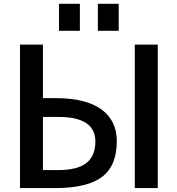

<svg xmlns="http://www.w3.org/2000/svg" viewBox="-20 -959 904 980"><path d="M199.2 -458H266.6Q418 -458 497.1 -400.9Q576.2 -343.8 576.2 -238.3Q576.2 -113.3 501 -56.2Q425.8 1 259.8 1H82V-731.4H199.2ZM199.2 -90.8H275.4Q375 -90.8 420.9 -127Q466.8 -163.1 466.8 -237.3Q466.8 -362.3 277.3 -362.3H199.2ZM668 1V-731.4H785.2V1ZM281.2 -801.8V-939.5H387.7V-801.8ZM479.5 -801.8V-939.5H585.9V-801.8Z"/></svg>

Font: Gen Shin Gothic Medium
Style: Regular
Weight: 500
Designer: [Source Han Sans]
Ryoko NISHIZUKA  (kana & ideographs); Paul D. Hunt (Latin, Greek & Cyrillic); Wenlong ZHANG  (bopomofo
Version: Version 1.002.20150607